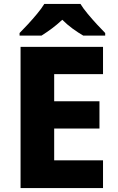

<svg xmlns="http://www.w3.org/2000/svg" viewBox="-20 -951 595 971"><path d="M501 0H84V-714H501V-576H254V-439H483V-301H254V-140H501ZM387 -931Q401 -908 424 -880.5Q447 -853 470.5 -827.5Q494 -802 512 -784V-771H401Q375 -786 347.5 -806Q320 -826 295 -851Q268 -826 242.5 -807Q217 -788 190 -771H79V-784Q98 -803 121.5 -828.5Q145 -854 167.5 -881Q190 -908 204 -931Z"/></svg>

Font: Noto Sans Tamil ExtraBold
Style: Regular
Weight: 800
Designer: Jelle Bosma - Monotype Design Team
Foundry: Monotype Imaging Inc.
Version: Version 2.004; ttfautohint (v1.8.4.7-5d5b)